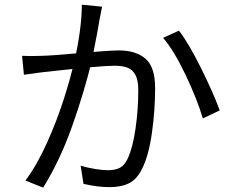

<svg xmlns="http://www.w3.org/2000/svg" viewBox="-20 -791 1017 840"><path d="M415.3 -704.6 405 -645.4Q389.2 -560.9 382.2 -527.8Q349.1 -390 295.9 -239.6Q242.7 -89.2 168.7 29.9L91.3 -1.1Q142.3 -69.5 186.4 -168Q230.5 -266.6 260.8 -362.5Q291.1 -458.5 306.9 -529.9Q320.9 -591.2 329.4 -654.1Q337.9 -716.9 338.1 -770.5L426.6 -761.7ZM941.3 -308.1 867.4 -272.9Q843 -356 792.3 -462.6Q741.6 -569.3 693.6 -625.5L762.9 -657Q805.5 -601.8 859.6 -492.9Q913.6 -384 941.3 -308.1ZM147.7 -546.4Q154.5 -546.8 163.3 -546.8Q205.9 -547.7 320.2 -558.1Q373.4 -563 425.5 -566.7Q477.7 -570.4 500.7 -570.4Q574.3 -570.4 616.5 -534.2Q658.6 -498 658.6 -406Q658.6 -307.5 644.5 -208.6Q630.4 -109.7 602.1 -53.6Q580.1 -7.7 545.9 10Q511.7 27.7 460.2 27.7Q406.2 27.7 345.3 13.4L332.8 -66.2Q362.3 -57.1 396.2 -51.7Q430.1 -46.3 452.5 -46.3Q483.6 -46.3 504 -56.6Q524.4 -66.9 538.5 -96.8Q560.9 -144.4 572.9 -228.1Q585 -311.9 585 -397.1Q585 -440.2 572.4 -463.4Q559.9 -486.6 537.7 -495Q515.5 -503.4 481.1 -503.4Q451.4 -503.4 385 -497.6Q318.6 -491.7 257.3 -484.9Q203.4 -479.1 171.9 -475.7L144.8 -472.3Q114.7 -468.3 84.7 -463.9L76.5 -546.8Q110.6 -545 147.7 -546.4Z"/></svg>

Font: Min Sans VF VF
Style: Regular
Weight: 400
Designer: Jinseong-Kim, NotoSansCJK, Nunito
Foundry: Jinseong-Kim
Version: Version 1.420;Glyphs 3.1.2 (3151)